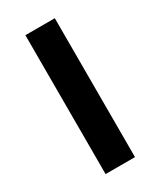

<svg xmlns="http://www.w3.org/2000/svg" viewBox="-146 -597 544 650"><g transform="rotate(-30 125.5 -271.5)"><path d="M183 0V-543H68V0Z"/></g></svg>

Font: Noto Sans Tamil Condensed SemiBold
Style: Regular
Weight: 600
Width: 3
Designer: Jelle Bosma - Monotype Design Team
Foundry: Monotype Imaging Inc.
Version: Version 2.004